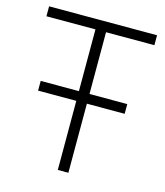

<svg xmlns="http://www.w3.org/2000/svg" viewBox="-106 -778 740 859"><g transform="rotate(15 264.5 -348.5)"><path d="M242 -320H65V-365H242V-651H15V-697H515V-651H291V-365H466V-320H291V0H242Z"/></g></svg>

Font: Cairo Light
Style: Regular
Weight: 300
Designer: Mohamed Gaber, the designers of Titillium
Foundry: Kief Type Foundry
Version: Version 2.009; ttfautohint (v1.5.33-1714) -l 8 -r 50 -G 200 